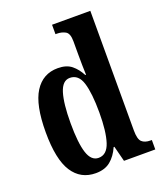

<svg xmlns="http://www.w3.org/2000/svg" viewBox="-141 -854 816 957"><g transform="rotate(-20 267.0 -375.0)"><path d="M202 10Q122 10 79 -56.5Q36 -123 36 -267Q36 -412 79 -479.5Q122 -547 201 -547Q247 -547 274 -525Q301 -503 319 -468H323Q322 -491 321.5 -520Q321 -549 321 -578V-646Q321 -688 301.5 -699Q282 -710 256 -710H249V-760H452V-125Q452 -79 467.5 -64.5Q483 -50 513 -50H520V0H354L333 -82H329Q310 -39 280 -14.5Q250 10 202 10ZM241 -57Q285 -57 303 -112.5Q321 -168 321 -268Q321 -371 304 -426Q287 -481 241 -481Q202 -481 185 -426Q168 -371 168 -267Q168 -162 185 -109.5Q202 -57 241 -57Z"/></g></svg>

Font: Noto Serif Ethiopic ExtraCondensed
Style: Bold
Weight: 700
Width: 2
Designer: Monotype Design Team
Foundry: Monotype Imaging Inc.
Version: Version 2.102; ttfautohint (v1.8.4.7-5d5b)